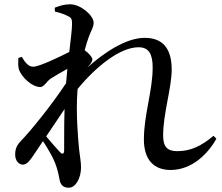

<svg xmlns="http://www.w3.org/2000/svg" viewBox="-20 -822 1040 898"><path d="M218 -455C236 -466 266 -484 295 -500L289 -433C220 -328 121 -207 77 -162C57 -141 51 -123 51 -99C51 -70 68 -52 87 -52C108 -53 120 -72 136 -95L181 -162C205 -126 229 -83 238 -59C248 -33 253 -11 258 15C262 41 274 56 302 56C335 56 359 9 359 -39C359 -64 354 -88 350 -123C344 -185 335 -296 342 -393L343 -406C432 -514 543 -601 628 -601C677 -601 694 -568 694 -506C694 -397 653 -286 653 -170C653 -72 702 -27 778 -27C878 -27 953 -103 992 -173L979 -187C920 -138 871 -115 809 -115C763 -115 743 -135 743 -188C743 -292 783 -410 783 -497C783 -594 742 -645 657 -645C568 -645 466 -575 387 -505L389 -507C403 -523 412 -532 412 -545C412 -554 394 -575 376 -587C383 -612 389 -633 394 -646C406 -681 418 -693 418 -716C418 -749 358 -802 308 -802C282 -802 259 -795 236 -786L237 -768C262 -762 282 -755 295 -748C313 -740 317 -734 317 -712C317 -687 311 -638 304 -579C255 -554 163 -510 135 -510C114 -510 98 -528 82 -556L66 -551C65 -535 64 -514 68 -499C80 -461 130 -415 168 -415C187 -415 197 -441 218 -455ZM282 -312C279 -234 281 -159 280 -119C280 -101 272 -99 261 -110C249 -123 219 -156 196 -184Z"/></svg>

Font: Noto Serif CJK SC SemiBold
Style: Regular
Weight: 600
Designer: Ryoko NISHIZUKA 西塚涼子 (kana & ideographs); Frank Grießhammer (Latin, Greek & Cyrillic); Wenlong ZHANG 张文龙 (bopomofo); San
Foundry: Adobe
Version: Version 2.001;hotconv 1.1.0;makeotfexe 2.6.0